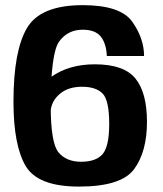

<svg xmlns="http://www.w3.org/2000/svg" viewBox="-20 -700 618 727"><path d="M279 6.5Q439.5 6.5 488 -59.8Q536.5 -126 536.5 -238.5Q536.5 -349 492.8 -402.8Q449 -456.5 339 -456.5Q240 -456.5 173.2 -408.2Q106.5 -360 103.5 -310L171.5 -278.5Q175 -318 206.8 -344.8Q238.5 -371.5 290.5 -371.5Q343 -371.5 368.2 -346.2Q393.5 -321 393.5 -231Q393.5 -145.5 368.5 -116.5Q343.5 -87.5 287 -87.5Q231.5 -87.5 201.8 -122.8Q172 -158 172 -300.5Q172 -499.5 204.5 -543.5Q237 -587.5 293 -587.5Q341 -587.5 361.8 -561.2Q382.5 -535 384.5 -488H525.5Q525.5 -554 481.2 -617.2Q437 -680.5 293 -680.5Q133.5 -680.5 82.2 -594Q31 -507.5 31 -315Q31 -150 77 -71.8Q123 6.5 279 6.5Z"/></svg>

Font: Anybody UltraCondensed Thin SemiBold
Style: Regular
Weight: 600
Version: Version 1.111